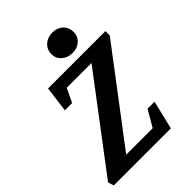

<svg xmlns="http://www.w3.org/2000/svg" viewBox="-252 -917 1025 1025"><g transform="rotate(-45 260.5 -404.5)"><path d="M-10 0 -20 -33 368 -546H181L144 -468H89L108 -614H541V-581L153 -69H353L407 -162H460L421 0ZM336 -655Q298.7 -655 274.4 -676.5Q250 -698 250 -730Q250 -765 274.4 -787Q298.7 -809 336 -809Q371.5 -809 394.8 -787Q418 -765 418 -730Q418 -698 394.8 -676.5Q371.5 -655 336 -655Z"/></g></svg>

Font: Manuale
Style: Italic
Weight: 400
Italic angle: -11°
Designer: Eduardo Tunni / Pablo Cosgaya
Foundry: Eduardo Tunni / Pablo Cosgaya
Version: Version 1.002